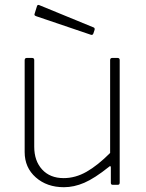

<svg xmlns="http://www.w3.org/2000/svg" viewBox="-20 -772 611 802"><path d="M440 -133V-521Q440 -530 449 -530H471Q480 -530 480 -521V-9Q480 0 472 0H451Q443 0 443 -8V-72Q443 -77 441 -78Q439 -79 435 -75Q375 -27 332 -8.5Q289 10 247 10Q176 10 129.5 -31Q83 -72 83 -137V-520Q83 -530 92 -530H114Q123 -530 123 -521V-159Q123 -100 156 -64Q189 -28 246 -28Q295 -28 341.5 -54.5Q388 -81 440 -133ZM143 -751 372 -657Q374 -656 375 -653.5Q376 -651 375 -647L370 -632Q367 -624 359 -627L132 -704Q126 -706 124.5 -708.5Q123 -711 125 -716L135 -748Q136 -750 138.5 -751Q141 -752 143 -751Z"/></svg>

Font: Libre Franklin Thin
Style: Regular
Weight: 250
Designer: Pablo Impallari, Rodrigo Fuenzalida
Foundry: Impallari Type
Version: Version 1.002; ttfautohint (v1.5)